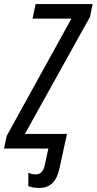

<svg xmlns="http://www.w3.org/2000/svg" viewBox="-61 -734 478 949"><path d="M132 195C189 195 219 162 233 98L270 -72H62L384 -651L397 -714H115L100 -642H292L-28 -62L-41 0H178L161 79C153 114 140 128 115 128C102 128 89 125 79 120V186C92 191 111 195 132 195Z"/></svg>

Font: Noto Sans ExtraCondensed
Style: Italic
Weight: 400
Width: 2
Italic angle: -12°
Designer: Monotype Design Team
Foundry: Monotype Imaging Inc.
Version: Version 2.013